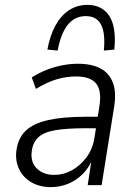

<svg xmlns="http://www.w3.org/2000/svg" viewBox="-20 -758 555 786"><path d="M188 8Q142 8 108 -12Q74 -32 58 -66Q42 -100 47 -141Q54 -193 85.5 -223Q117 -253 177.5 -266.5Q238 -280 330 -280H391L384 -233H330Q253 -233 206.5 -225Q160 -217 137.5 -196.5Q115 -176 110 -139Q104 -94 131 -68Q158 -42 202 -42Q240 -42 274.5 -61Q309 -80 334.5 -114.5Q360 -149 367 -196L387 -324Q397 -387 373.5 -416Q350 -445 291 -445Q251 -445 211 -433Q171 -421 127 -394L110 -441Q138 -459 169.5 -471.5Q201 -484 234 -490.5Q267 -497 299 -497Q356 -497 392 -477.5Q428 -458 442.5 -418.5Q457 -379 447 -319L396 0H339L356 -111H361Q345 -72 318.5 -45.5Q292 -19 258.5 -5.5Q225 8 188 8ZM216 -551 174 -555Q185 -614 207.5 -654.5Q230 -695 263 -716.5Q296 -738 338 -738Q379 -738 406 -716.5Q433 -695 443.5 -654.5Q454 -614 448 -555L405 -551Q412 -621 394 -656.5Q376 -692 331 -692Q286 -692 257.5 -656.5Q229 -621 216 -551Z"/></svg>

Font: Nunito Sans 10pt SemiCondensed Light
Style: Italic
Weight: 300
Width: 4
Italic angle: -9°
Designer: Vernon Adams
Foundry: Vernon Adams
Version: Version 3.101;gftools[0.9.27]